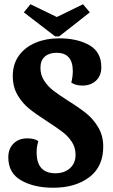

<svg xmlns="http://www.w3.org/2000/svg" viewBox="-20 -860 532 902"><path d="M456 -544Q456 -505 431.5 -481.5Q407 -458 367 -458Q335 -458 315 -472Q322 -500 322 -526Q322 -612 246 -612Q211 -612 190.5 -594Q170 -576 170 -541Q170 -508 187.5 -481Q205 -454 231 -434Q257 -414 301 -386Q354 -353 386.5 -326.5Q419 -300 442 -261Q465 -222 465 -171Q465 -77 399.5 -27.5Q334 22 230 22Q140 22 79.5 -12.5Q19 -47 19 -121Q19 -161 43.5 -185.5Q68 -210 108 -210Q142 -210 160 -197Q152 -171 152 -145Q152 -46 240 -46Q282 -46 308.5 -69.5Q335 -93 335 -133Q335 -167 317.5 -193.5Q300 -220 274.5 -239.5Q249 -259 203 -289Q150 -323 117.5 -349Q85 -375 62.5 -413.5Q40 -452 40 -503Q40 -559 69 -599Q98 -639 147.5 -659.5Q197 -680 257 -680Q343 -680 399.5 -648Q456 -616 456 -544ZM239 -689 92 -802 123 -840 247 -780 370 -840 402 -802 258 -689Z"/></svg>

Font: Sansita Medium
Style: Regular
Weight: 500
Designer: Pablo Cosgaya
Foundry: Omnibus-Type
Version: Version 1.006